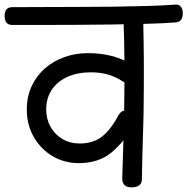

<svg xmlns="http://www.w3.org/2000/svg" viewBox="-64 -796 811 831"><path d="M277 -90Q214 -90 163 -120.5Q112 -151 82 -203.5Q52 -256 52 -322Q52 -378 73 -423Q94 -468 130.5 -500Q167 -532 215 -549Q263 -566 316 -566Q372 -566 418.5 -554Q465 -542 505 -518Q515 -513 521 -503Q527 -493 527 -480Q527 -463 516 -450.5Q505 -438 488 -438Q480 -438 470 -442Q436 -464 403 -473.5Q370 -483 328 -483Q272 -483 228.5 -463.5Q185 -444 160.5 -408Q136 -372 136 -322Q136 -281 154.5 -247.5Q173 -214 206 -194.5Q239 -175 281 -175Q341 -175 379.5 -206.5Q418 -238 449 -298Q454 -306 460.5 -311.5Q467 -317 477 -317Q494 -317 508 -309Q522 -301 523 -284Q523 -276 520.5 -269Q518 -262 514 -255Q474 -182 418.5 -136Q363 -90 277 -90ZM505 15Q487 15 476 6Q465 -3 465 -24Q468 -107 470.5 -196Q473 -285 474 -369Q475 -452 474.5 -533.5Q474 -615 471 -697Q471 -715 483 -729.5Q495 -744 513 -744Q531 -744 543 -731Q555 -718 556 -700Q558 -620 558.5 -536Q559 -452 558 -368Q558 -312 556 -253Q554 -194 552.5 -135Q551 -76 550 -20Q550 -2 538 6.5Q526 15 505 15ZM-11 -688Q-44 -688 -44 -727Q-44 -765 -11 -765Q41 -765 112 -765.5Q183 -766 262.5 -766Q342 -766 421 -767Q500 -768 570.5 -770Q641 -772 692 -776Q709 -778 718 -768Q727 -758 727 -738Q727 -719 719 -709.5Q711 -700 697 -699Q644 -695 572.5 -693Q501 -691 421.5 -690Q342 -689 262.5 -688.5Q183 -688 112.5 -688Q42 -688 -11 -688Z"/></svg>

Font: Playpen Sans Deva
Style: Regular
Weight: 400
Designer: Pooja Saxena, Gunjan Panchal, Laura Meseguer, Veronika Burian, José Scaglione
Foundry: TypeTogether
Version: Version 2.000